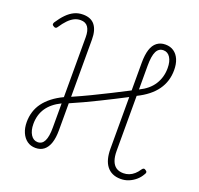

<svg xmlns="http://www.w3.org/2000/svg" viewBox="-187 -1357 1643 1583"><g transform="rotate(20 634.5 -566.0)"><path d="M283 18Q240 18 209 -4.5Q178 -27 160.5 -67Q143 -107 143 -160Q143 -207 156.5 -250Q170 -293 197 -329.5Q224 -366 265 -398Q306 -430 361 -456V-982Q361 -1039 340 -1069.5Q319 -1100 275 -1100Q245 -1100 219 -1087Q193 -1074 167.5 -1048Q142 -1022 115 -981Q110 -972 101.5 -970Q93 -968 83 -975Q71 -981 70 -989.5Q69 -998 75 -1008Q105 -1054 136 -1085.5Q167 -1117 201.5 -1133.5Q236 -1150 278 -1150Q348 -1150 382 -1106.5Q416 -1063 416 -982V-479Q494 -513 569.5 -549.5Q645 -586 719.5 -623.5Q794 -661 867 -699V-942Q867 -1011 881.5 -1057Q896 -1103 926.5 -1126.5Q957 -1150 1001 -1150Q1044 -1150 1075 -1128.5Q1106 -1107 1122.5 -1068Q1139 -1029 1139 -976Q1139 -926 1125.5 -882.5Q1112 -839 1085 -801Q1058 -763 1017 -730.5Q976 -698 921 -671V-189Q921 -138 933.5 -103.5Q946 -69 971 -51.5Q996 -34 1035 -34Q1061 -34 1084.5 -43Q1108 -52 1128.5 -70Q1149 -88 1165 -113Q1173 -125 1181 -127Q1189 -129 1200 -121Q1211 -114 1211.5 -105.5Q1212 -97 1204 -86Q1187 -55 1160 -32Q1133 -9 1100.5 4.5Q1068 18 1030 18Q989 18 958.5 4Q928 -10 907.5 -36.5Q887 -63 877 -101Q867 -139 867 -188V-641Q819 -616 763 -587.5Q707 -559 647 -529.5Q587 -500 528.5 -472.5Q470 -445 416 -422V-185Q416 -119 401 -74Q386 -29 356.5 -5.5Q327 18 283 18ZM284 -33Q323 -33 342 -71.5Q361 -110 361 -188V-401Q320 -381 290 -356.5Q260 -332 240 -302.5Q220 -273 210 -238Q200 -203 200 -163Q200 -105 223 -69Q246 -33 284 -33ZM921 -727Q962 -747 992 -772Q1022 -797 1042 -828Q1062 -859 1072.5 -895Q1083 -931 1083 -973Q1083 -1031 1061 -1065.5Q1039 -1100 1001 -1100Q960 -1100 940.5 -1060.5Q921 -1021 921 -936Z"/></g></svg>

Font: Playwrite CL ExtraLight
Style: Regular
Weight: 200
Designer: Veronika Burian, José Scaglione
Foundry: TypeTogether
Version: Version 1.002